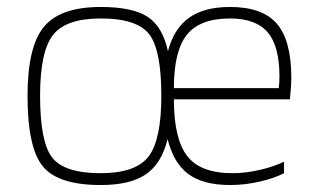

<svg xmlns="http://www.w3.org/2000/svg" viewBox="-20 -524 907 551"><path d="M461 -125Q444 -55 399 -24Q354 7 269 7Q147 7 103 -46.5Q59 -100 59 -249Q59 -390 106 -447Q153 -504 269 -504Q361 -504 404 -475.5Q447 -447 462 -377Q479 -442 522.5 -473Q566 -504 640 -504Q733 -504 774.5 -456Q816 -408 816 -301Q816 -288 815 -274.5Q814 -261 812 -239H479Q479 -126 517 -76.5Q555 -27 647 -27Q685 -27 726 -36.5Q767 -46 795 -60V-27Q769 -13 726 -3Q683 7 641 7Q563 7 520.5 -24.5Q478 -56 461 -125ZM95 -249Q95 -116 130 -71.5Q165 -27 269 -27Q369 -27 406 -74.5Q443 -122 443 -249Q443 -381 408 -426Q373 -471 269 -471Q169 -471 132 -423.5Q95 -376 95 -249ZM782 -304Q782 -392 748 -431.5Q714 -471 640 -471Q554 -471 516.5 -424.5Q479 -378 479 -271H780Q781 -279 781.5 -287Q782 -295 782 -304Z"/></svg>

Font: Blinker ExtraLight
Style: Regular
Weight: 200
Designer: Juergen Huber
Foundry: supertype
Version: Version 1.017;hotconv 1.0.117;makeotfexe 2.5.65602